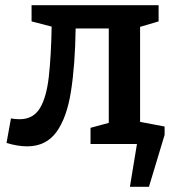

<svg xmlns="http://www.w3.org/2000/svg" viewBox="-20 -552 670 736"><path d="M84 9Q48 9 5 -4L22 -98Q39 -95 55 -95Q107 -95 132.5 -136.5Q158 -178 167 -257Q176 -336 178 -450L101 -470V-532H588V-470L517 -449V-81L588 -62V0H327V-62L397 -81V-443H270Q268 -303 252 -201.5Q236 -100 196 -45.5Q156 9 84 9ZM453 -97 611 -67V-35L551 164H478L505 0H434Z"/></svg>

Font: Bitter SemiBold
Style: Regular
Weight: 600
Designer: Sol Matas, and Bitter project Authors
Foundry: Sol Matas
Version: Version 2.001